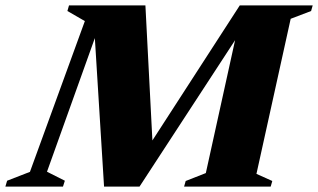

<svg xmlns="http://www.w3.org/2000/svg" viewBox="-77 -695 1184 715"><path d="M300.5 -621 98 -55.5 164.5 -22 157.5 0H-57L-50.5 -22L34.5 -55L239 -616.5L174 -654L180 -675H464.5L493.5 -115L437.5 -90L816 -675H877L871 -656.5L442.5 0H310.5L273 -605ZM827 -675H1087.5L1081.5 -654L1005.5 -625L878 -47.5L937 -21L931 0H608.5L614.5 -21L689.5 -50.5Z"/></svg>

Font: Newsreader 24pt ExtraBold
Style: Italic
Weight: 800
Italic angle: -17°
Designer: Hugues Gentile
Foundry: Production Type
Version: Version 1.003